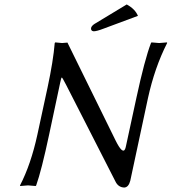

<svg xmlns="http://www.w3.org/2000/svg" viewBox="-20 -840 777 870"><path d="M554.2 -819.8Q592.3 -799.3 605 -768.1L448.7 -710Q418 -698.2 404.3 -698.2Q391.1 -699.7 392.6 -712.9Q394.5 -723.1 410.2 -732.9Q411.6 -733.9 412.1 -733.9ZM195.8 -444.8Q221.2 -563.5 228 -645L230.5 -647.9Q231.9 -647.9 261.2 -645L285.6 -647L503.9 -203.1Q535.6 -139.2 546.9 -164.6Q549.3 -170.4 550.8 -178.2L597.7 -395Q635.7 -571.3 664.1 -645L666.5 -647.9Q668.5 -647.9 701.2 -645L736.8 -647.9L737.3 -645Q680.7 -533.7 650.4 -395L570.3 -21Q562.5 8.8 543 9.8Q517.6 8.8 504.9 -14.2L279.8 -455.1Q262.7 -488.3 260.3 -488.8Q257.3 -489.3 252.9 -466.3Q249 -447.8 247.1 -439L202.6 -230Q168 -67.4 144 0L141.6 2.9Q139.6 2.9 106.9 0L71.3 2.9L70.8 0Q120.1 -95.2 149.4 -230Z"/></svg>

Font: Linux Biolinum Capitals O
Style: Italic Samll Caps
Weight: 400
Italic angle: -12°
Designer: Philipp H. Poll
Foundry: Philipp H. Poll
Version: Version 0.6.2